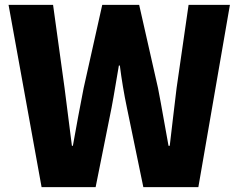

<svg xmlns="http://www.w3.org/2000/svg" viewBox="-20 -765 975 785"><path d="M150 0H371L436 -324C447 -381 456 -441 466 -497H470C477 -441 487 -381 499 -324L566 0H791L920 -745H751L702 -405C693 -328 683 -249 674 -169H669C654 -249 641 -329 626 -405L549 -745H398L322 -405C307 -328 292 -249 278 -169H274C264 -249 254 -327 244 -405L197 -745H15Z"/></svg>

Font: ChiuKong Gothic MN Heavy
Style: Regular
Weight: 900
Designer: Ryoko NISHIZUKA 西塚涼子 (kana, bopomofo & ideographs); Paul D. Hunt (Latin, Greek & Cyrillic); Sandoll Communications 산돌커뮤니
Foundry: Adobe
Version: Version 1.300